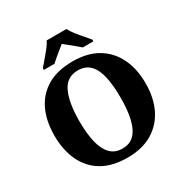

<svg xmlns="http://www.w3.org/2000/svg" viewBox="-209 -1097 1222 1272"><g transform="rotate(-30 402.5 -460.5)"><path d="M403 10Q286 10 209 -36Q132 -82 93 -165Q54 -248 54 -359Q54 -470 93 -552Q132 -634 209.5 -679.5Q287 -725 404 -725Q516 -725 593 -679.5Q670 -634 710.5 -551.5Q751 -469 751 -358Q751 -247 710.5 -164.5Q670 -82 592.5 -36Q515 10 403 10ZM403 -59Q461 -59 495 -95Q529 -131 544.5 -197.5Q560 -264 560 -358Q560 -452 545 -519Q530 -586 495.5 -621Q461 -656 404 -656Q318 -656 281.5 -577.5Q245 -499 245 -358Q245 -264 261 -197.5Q277 -131 311.5 -95Q346 -59 403 -59ZM211 -784Q227 -803 249.5 -829Q272 -855 293.5 -882Q315 -909 325 -931H476Q487 -909 508 -882Q529 -855 552 -829Q575 -803 590 -784V-771H509Q497 -782 477 -798.5Q457 -815 436 -832Q415 -849 400 -861Q385 -849 364 -832Q343 -815 323.5 -798.5Q304 -782 292 -771H211Z"/></g></svg>

Font: Noto Serif Bengali ExtraBold
Style: Regular
Weight: 800
Designer: Juan Bruce, Universal Thirst, Indian Type Foundry and the Monotype Design Team.
Foundry: Monotype Imaging Inc.
Version: Version 2.003